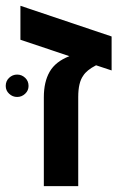

<svg xmlns="http://www.w3.org/2000/svg" viewBox="-45 -637 416 657"><path d="M222.7 -305.2V0H105V-304.2Q105 -356.9 125 -391.6Q145 -426.3 192.4 -444.8L24.9 -501V-617.2L336.9 -512.2V-396L283.7 -413.6Q251.5 -397 239.7 -377.9Q222.7 -354.5 222.7 -305.2ZM-25.4 -342.8Q-25.4 -359.9 -13.7 -370.8Q-2 -381.8 13.7 -381.8Q29.3 -381.8 41 -370.8Q52.7 -359.9 52.7 -342.8Q52.7 -327.1 41 -316.2Q29.3 -305.2 13.7 -305.2Q-2 -305.2 -13.7 -316.2Q-25.4 -327.1 -25.4 -342.8Z"/></svg>

Font: Arimo SemiBold
Style: Regular
Weight: 600
Designer: Steve Matteson
Foundry: Monotype Imaging Inc.
Version: Version 1.33